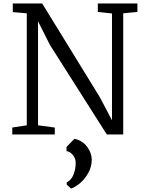

<svg xmlns="http://www.w3.org/2000/svg" viewBox="-20 -778 852 1111"><path d="M51 0ZM775 -709 693 -701V0H598L269 -518L200 -655V-53L297 -40V0H51V-40L135 -53V-701L54 -708V-758H224L558 -215L628 -82V-700L546 -709V-758H775ZM511 145Q511 186 491.5 221.5Q472 257 444 281Q416 305 391 313L366 290V277Q392 265 405 233Q418 201 418 164Q418 137 400 117Q382 97 365 97V72L411 25Q458 36 484 71Q510 106 511 145Z"/></svg>

Font: Grenzecho Serif
Style: Serif-Regular
Weight: 400
Designer: Dan Reynolds
Foundry: Dan Reynolds
Version: Version 1.001; ttfautohint (v1.1) -l 5 -r 5 -G 72 -x 0 -D la